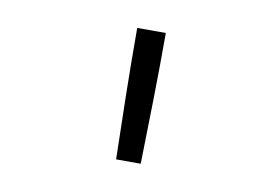

<svg xmlns="http://www.w3.org/2000/svg" viewBox="-47 -845 695 476"><g transform="rotate(10 300.0 -607.0)"><path d="M269 -442Q267 -524 265.5 -606.5Q264 -689 264 -772H336Q336 -689 334.5 -606.5Q333 -524 331 -442Z"/></g></svg>

Font: Iosevka SS04 Light Extended
Style: Regular
Weight: 300
Width: 7
Monospace: yes
Designer: Belleve Invis
Foundry: Belleve Invis
Version: Version 19.0.0; ttfautohint (v1.8.4)